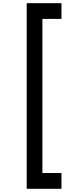

<svg xmlns="http://www.w3.org/2000/svg" viewBox="-20 -951 475 1194"><path d="M362.3 -833.5H243.7V125H362.3V223.1H146V-931.2H362.3Z"/></svg>

Font: Manrope3 Semibold
Style: Regular
Weight: 600
Width: 4
Designer: Mikhail Sharanda
Foundry: Mikhail Sharanda
Version: Version 3.000;PS 003.000;hotconv 1.0.88;makeotf.lib2.5.64775